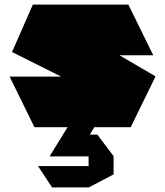

<svg xmlns="http://www.w3.org/2000/svg" viewBox="-20 -550 714 830"><path d="M148 -311 122 -530H535L642 -312V-311ZM384 -149 32 -325 122 -530 652 -220V-219ZM129 0 22 -218V-219H652L545 0ZM311 126 347 32H401L471 125V126ZM195 126V125L272 0H387V1L311 126ZM205 260 145 169V168H363V260ZM363 260V126H471V204L364 260Z"/></svg>

Font: Foldit Thin Black
Style: Regular
Weight: 900
Version: Version 1.003